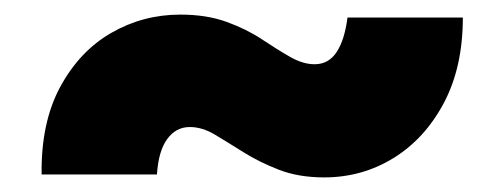

<svg xmlns="http://www.w3.org/2000/svg" viewBox="-20 -438 690 263"><path d="M424 -195Q389 -195 362 -205.5Q335 -216 313.5 -229.5Q292 -243 274.5 -253.5Q257 -264 240 -264Q221 -264 209 -247.5Q197 -231 195 -199H37Q36 -270 62.5 -319Q89 -368 132.5 -393Q176 -418 227 -418Q263 -418 290.5 -408Q318 -398 339 -384Q360 -370 377.5 -360Q395 -350 411 -350Q430 -350 441 -366.5Q452 -383 456 -414H614Q614 -346 588 -297Q562 -248 519 -221.5Q476 -195 424 -195Z"/></svg>

Font: Azeret Mono Thin ExtraBold
Style: Regular
Weight: 800
Version: Version 1.002